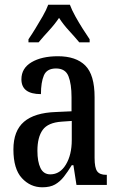

<svg xmlns="http://www.w3.org/2000/svg" viewBox="-20 -786 505 816"><path d="M160 10Q109 10 73 -29Q37 -68 37 -151Q37 -230 82 -268.5Q127 -307 218 -310L284 -313V-373Q284 -429 271 -462Q258 -495 218 -495Q179 -495 166.5 -465.5Q154 -436 154 -386Q71 -386 71 -449Q71 -496 114 -521.5Q157 -547 226 -547Q303 -547 342.5 -507.5Q382 -468 382 -373V-115Q382 -73 393 -58Q404 -43 431 -43H434V0H305L292 -84H285Q268 -56 251.5 -35Q235 -14 214 -2Q193 10 160 10ZM194 -45Q235 -45 260 -86.5Q285 -128 285 -191V-272L242 -269Q184 -265 161.5 -234Q139 -203 139 -145Q139 -99 152 -72Q165 -45 194 -45ZM101 -619Q114 -638 130 -664Q146 -690 161.5 -717Q177 -744 185 -766H277Q285 -744 300 -717Q315 -690 331.5 -664Q348 -638 361 -619V-606H317Q297 -630 273 -656Q249 -682 231 -710Q212 -682 188 -656Q164 -630 144 -606H101Z"/></svg>

Font: Noto Serif Thai ExtraCondensed Medium
Style: Regular
Weight: 500
Width: 2
Designer: Monotype Design Team
Foundry: Monotype Imaging Inc.
Version: Version 2.002; ttfautohint (v1.8.4.7-5d5b)